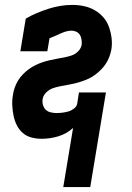

<svg xmlns="http://www.w3.org/2000/svg" viewBox="-20 -558 540 783"><path d="M238 205 278 -36Q251 -12 217.5 -2Q184 8 150 8Q128 8 107.5 2.5Q87 -3 72 -16.5Q57 -30 48 -48.5Q39 -67 35 -87.5Q31 -108 30 -129.5Q29 -151 33 -172Q35 -187 40.5 -202Q46 -217 54 -230Q62 -243 73 -254.5Q84 -266 97 -275.5Q110 -285 124 -292Q138 -299 153 -304Q168 -309 183 -312.5Q198 -316 212.5 -318.5Q227 -321 242.5 -324Q258 -327 272.5 -332Q287 -337 298.5 -348.5Q310 -360 313 -375Q314 -386 312.5 -396.5Q311 -407 306 -415.5Q301 -424 291.5 -428.5Q282 -433 272 -433Q260 -433 248.5 -429.5Q237 -426 226 -421Q215 -416 204 -411Q193 -406 182 -402L173 -349H63L85 -482Q107 -495 131 -505Q155 -515 178.5 -522.5Q202 -530 226.5 -534Q251 -538 275 -538Q299 -538 322.5 -533Q346 -528 366 -516.5Q386 -505 401 -488Q416 -471 424 -449Q432 -427 435 -403Q438 -379 434 -355Q431 -340 425.5 -325.5Q420 -311 411.5 -298Q403 -285 392 -274Q381 -263 368.5 -253.5Q356 -244 342 -237.5Q328 -231 313 -226Q298 -221 283.5 -217.5Q269 -214 254 -211.5Q239 -209 224 -206Q209 -203 195 -198Q181 -193 169 -181.5Q157 -170 154 -155Q152 -143 155 -131Q158 -119 166 -111Q174 -103 186 -100Q198 -97 210 -97Q222 -97 234.5 -98.5Q247 -100 259 -103.5Q271 -107 282 -115.5Q293 -124 295 -136L302 -181H412L348 205Z"/></svg>

Font: Iosevka Slab Extrabold
Style: Italic
Weight: 800
Italic angle: -9°
Monospace: yes
Designer: Belleve Invis
Foundry: Belleve Invis
Version: Version 11.1.0; ttfautohint (v1.8.3)